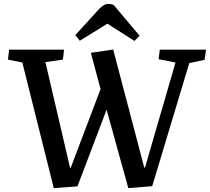

<svg xmlns="http://www.w3.org/2000/svg" viewBox="-20 -959 1081 989"><path d="M723 -96H727L884 -637L797 -654L803 -703H1041L1034 -651L955 -634L764 0L641 10L529 -394L379 1L257 10L95 -637L21 -652L27 -703H310L304 -652L214 -639L341 -94H344L498 -500L448 -687L563 -704ZM699 -775 673 -748 533 -837 391 -749 368 -778 487 -909Q502 -925 514 -932Q526 -939 538 -939Q547 -939 553 -937.5Q559 -936 565 -934Z"/></svg>

Font: Literata 18pt Medium
Style: Italic
Weight: 500
Italic angle: -2°
Designer: Latin by Veronika Burian and Jose Scaglione. Greek by Irene Vlachou. Cyrillic by Vera Evstafieva
Foundry: TypeTogether
Version: Version 3.103;gftools[0.9.29]